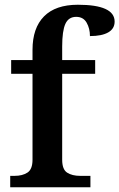

<svg xmlns="http://www.w3.org/2000/svg" viewBox="-20 -789 503 809"><path d="M23 -48H41Q75 -48 96 -62Q117 -76 117 -116V-478H27V-536H117V-579Q117 -671 165.5 -720Q214 -769 308 -769Q463 -769 463 -698Q463 -668 436 -652.5Q409 -637 359 -637Q359 -669 345 -693.5Q331 -718 301 -718Q269 -718 255.5 -688.5Q242 -659 242 -593V-536H381V-478H242V-116Q242 -75 263 -61.5Q284 -48 318 -48H361V0H23Z"/></svg>

Font: Noto Serif SemiBold
Style: Regular
Weight: 600
Designer: Monotype Design Team
Foundry: Monotype Imaging Inc.
Version: Version 1.001